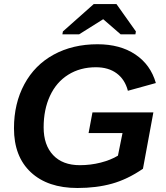

<svg xmlns="http://www.w3.org/2000/svg" viewBox="-20 -916 818 945"><path d="M361.3 9.3Q214.8 9.3 131.8 -68.1Q48.8 -145.5 48.8 -284.7Q48.8 -406.7 99.9 -501.5Q150.9 -596.2 244.4 -647.2Q337.9 -698.2 460 -698.2Q571.3 -698.2 646.2 -647.9Q721.2 -597.7 747.1 -507.3L609.4 -469.2Q595.2 -524.4 554.7 -554.7Q514.2 -585 452.1 -585Q374.5 -585 315.9 -548.3Q257.3 -511.7 226.1 -444.3Q194.8 -377 194.8 -289.1Q194.8 -202.1 241.5 -152.6Q288.1 -103 373 -103Q425.8 -103 475.6 -115.7Q525.4 -128.4 560.5 -149.9L583 -261.2H416L435.1 -362.8H734.9L683.6 -85.4Q607.4 -33.2 531.2 -12Q455.1 9.3 361.3 9.3ZM648.9 -761.2 646.5 -747.1H573.7L488.8 -820.8H486.8L369.6 -747.1H287.1L289.6 -761.2L441.4 -896H553.2Z"/></svg>

Font: Liberation Sans
Style: Bold Italic
Weight: 700
Italic angle: -12°
Designer: Steve Matteson
Foundry: Ascender Corporation
Version: Version 2.1.5